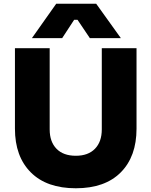

<svg xmlns="http://www.w3.org/2000/svg" viewBox="-20 -988 811 1028"><path d="M60 -299V-730H246V-295Q246 -229 282.5 -191.5Q319 -154 386 -154Q452 -154 488.5 -191.5Q525 -229 525 -295V-730H711V-299Q711 -150 626.5 -65Q542 20 386 20Q230 20 145 -65Q60 -150 60 -299ZM281 -968H495L627 -784H461L395 -882H377L313 -784H151Z"/></svg>

Font: Sora-SIA ExtraBold
Style: Regular
Weight: 800
Designer: Jonathan Barnbrook, Julián Moncada
Foundry: Barnbrook Fonts
Version: Version 2.000